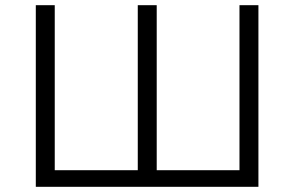

<svg xmlns="http://www.w3.org/2000/svg" viewBox="-20 -720 1134 740"><path d="M976 -700V0H118V-700H191V-64H511V-700H584V-64H903V-700Z"/></svg>

Font: CMG Sans
Style: Regular
Weight: 400
Designer: Julieta Ulanovsky
Foundry: Julieta Ulanovsky
Version: Version 7.200